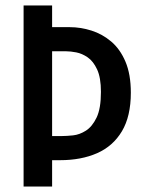

<svg xmlns="http://www.w3.org/2000/svg" viewBox="-20 -680 524 700"><path d="M66 0V-660H170V-581H234Q274 -581 313.5 -568.5Q353 -556 385.5 -528.5Q418 -501 437.5 -455Q457 -409 457 -342Q457 -256 424.5 -201.5Q392 -147 334 -121.5Q276 -96 199 -96H170V0ZM222 -493H170V-184H206Q223 -184 246.5 -186.5Q270 -189 293 -203.5Q316 -218 332 -251Q348 -284 348 -345Q348 -397 334 -427Q320 -457 299.5 -471Q279 -485 258 -489Q237 -493 222 -493Z"/></svg>

Font: Bricolage Grotesque 10pt Condensed Medium
Style: Regular
Weight: 500
Width: 3
Designer: Mathieu Triay
Foundry: Atelier Triay
Version: Version 1.000; ttfautohint (v1.8.4.7-5d5b);gftools[0.9.32]